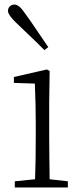

<svg xmlns="http://www.w3.org/2000/svg" viewBox="-20 -823 365 843"><path d="M278 0V-27L198 -36C197 -109 196 -173 196 -226V-377L198 -511L186 -518L41 -485V-459L133 -456C136 -388 137 -330 137 -281V-226C137 -155 136 -91 134 -36L45 -27V0ZM192 -616C182 -631 167 -653 147 -682C122 -719 103 -747 90 -764C73 -790 57 -803 44 -803C28 -803 15 -792 15 -775C15 -764 27 -746 51 -723C70 -705 101 -675 144 -634C157 -620 168 -610 175 -603Z"/></svg>

Font: AllPunType ExtraLight
Style: Regular
Weight: 280
Version: 1.0